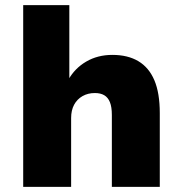

<svg xmlns="http://www.w3.org/2000/svg" viewBox="-20 -725 708 745"><path d="M70 0V-705H249V-415H245Q270 -460 314.5 -486Q359 -512 416 -512Q476 -512 517 -487.5Q558 -463 579 -413.5Q600 -364 600 -286V0H414V-279Q414 -310 406.5 -328.5Q399 -347 384.5 -355.5Q370 -364 348 -364Q321 -364 300 -352Q279 -340 267.5 -318.5Q256 -297 256 -267V0Z"/></svg>

Font: Nunito Sans 9pt Black
Style: Regular
Weight: 900
Version: Version 3.101;gftools[0.9.27]